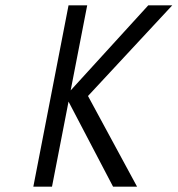

<svg xmlns="http://www.w3.org/2000/svg" viewBox="-20 -700 666 720"><path d="M105 0 237 -680H307L245 -361L536 -680H626L310 -340L494 0H404L237 -319L175 0Z"/></svg>

Font: Teachers
Style: Italic
Weight: 400
Italic angle: -11°
Designer: Alfredo Marco Pradil, Chank Diesel
Version: Version 1.001